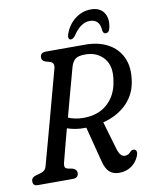

<svg xmlns="http://www.w3.org/2000/svg" viewBox="-96 -953 818 1033"><g transform="rotate(-10 313.0 -436.0)"><path d="M579 -60.5Q565 -27 536.5 -8Q508 11 471 11Q439 11 418.5 -6.8Q398 -24.5 387.5 -67L338 -259Q334.5 -259 331.5 -259Q304 -258.5 279.8 -262.5Q255.5 -266.5 234.5 -274Q218.5 -213.5 205.5 -164.8Q192.5 -116 187.5 -95.5Q183 -76.5 187 -69.5Q191 -62.5 200.5 -60L228.5 -54.5Q250 -46 250 -28.5Q250 0 218 0H28Q12.5 0 6.8 -7Q1 -14 1.5 -25Q1 -46 28.5 -54L50 -59.5Q64 -63 73 -70.5Q82 -78 86.5 -94.5Q92 -115 103 -155Q114 -195 128 -246.2Q142 -297.5 156.8 -352.2Q171.5 -407 185.2 -457.8Q199 -508.5 209.5 -547.5Q220 -586.5 225 -605Q232 -634.5 204.5 -642L183 -648Q163 -655.5 163.5 -672.5Q163.5 -700 195.5 -700H410Q481.5 -700 533 -672.2Q584.5 -644.5 608.8 -593.2Q633 -542 623.5 -472Q615 -396 564.5 -344Q514 -292 433 -271.5L477 -121Q490.5 -74 516 -74Q535.5 -74 548.5 -89.5Q560.5 -102.5 573.5 -97Q590.5 -89.5 579 -60.5ZM322 -595Q317.5 -578 306.2 -536.8Q295 -495.5 280 -441Q265 -386.5 250 -329.5Q266.5 -322.5 287.2 -318Q308 -313.5 332.5 -313.5Q414.5 -313.5 464.2 -358.8Q514 -404 525 -478Q540 -559.5 502.5 -603.8Q465 -648 401 -648Q360.5 -648 345.2 -634.5Q330 -621 322 -595ZM455.5 -821.5Q405.5 -821.5 363.5 -757Q350.5 -741 339.5 -741Q331 -741 327.8 -748.5Q324.5 -756 328.5 -769Q345 -819.5 384.5 -850.5Q424 -881.5 472 -881.5Q520 -881.5 542.2 -850Q564.5 -818.5 553.5 -767.5Q548.5 -741 529 -741Q517.5 -741 513.5 -757Q510.5 -821.5 455.5 -821.5Z"/></g></svg>

Font: Fraunces 144pt SuperSoft
Style: Italic
Weight: 400
Italic angle: -16°
Version: Version 1.000;[b76b70a41]